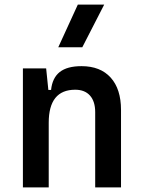

<svg xmlns="http://www.w3.org/2000/svg" viewBox="-20 -815 626 835"><path d="M394 0V-327.1Q394 -374 371.3 -399.4Q348.6 -424.8 307.1 -424.8Q191.9 -424.8 191.9 -281.2L161.6 -423.8H202.1Q207.5 -476.1 239.7 -501.7Q272 -527.3 334.5 -527.3Q416.5 -527.3 461.4 -477.5Q506.3 -427.7 506.3 -336.9V0ZM79.6 0V-517.6H180.7L191.9 -408.2V0ZM233.4 -609.4 318.4 -794.9H433.1L337.9 -609.4Z"/></svg>

Font: Cascadia Code Medium
Style: Regular
Weight: 500
Monospace: yes
Designer: Aaron Bell
Foundry: Saja Typeworks
Version: Version 2407.024